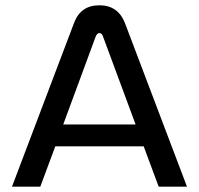

<svg xmlns="http://www.w3.org/2000/svg" viewBox="-20 -699 745 719"><path d="M256.8 -611.8Q281.2 -679.2 352.1 -679.2Q422.4 -679.2 448.2 -611.8L680.2 0H574.2L518.1 -150.9H187L130.9 0H24.9ZM216.8 -232.9H487.8L366.2 -561Q361.8 -575.2 352.1 -575.2Q343.3 -575.2 337.9 -561Z"/></svg>

Font: LT Wave Text
Style: Regular
Weight: 400
Designer: Daniel Lyons
Version: Version 2.5 (Glyphs App)